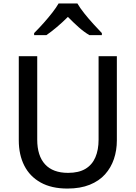

<svg xmlns="http://www.w3.org/2000/svg" viewBox="-20 -1083 789 1114"><path d="M371 11Q279 11 216 -24Q153 -59 121 -122Q89 -185 89 -269V-757H196V-273Q196 -179 241.5 -129.5Q287 -80 375 -80Q437 -80 476 -103.5Q515 -127 533.5 -170.5Q552 -214 552 -273V-757H658V-268Q658 -211 641 -160.5Q624 -110 589.5 -71.5Q555 -33 500.5 -11Q446 11 371 11ZM178 -879V-891Q207 -920 234.5 -951Q262 -982 284.5 -1011Q307 -1040 320 -1063H429Q444 -1037 469.5 -1005Q495 -973 522.5 -943Q550 -913 571 -891V-879H499Q468 -897 436 -925.5Q404 -954 374 -985Q343 -954 310.5 -926.5Q278 -899 249 -879Z"/></svg>

Font: Menbere
Style: Regular
Weight: 400
Designer: Aleme Tadesse
Foundry: Sorkin Type Co
Version: Version 1.000